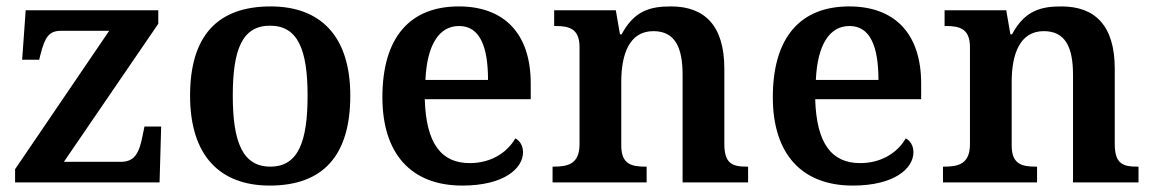

<svg xmlns="http://www.w3.org/2000/svg" viewBox="-20 -568 3593 598"><path d="M27 0H477L482 -174H430L424 -145C414 -93 400 -64 357 -64H179L473 -494V-536H60L49 -382H102L106 -398C120 -452 132 -472 170 -472H320L27 -41Z M820 10C985 10 1071 -82 1071 -270C1071 -457 977 -548 823 -548C658 -548 572 -457 572 -270C572 -82 666 10 820 10ZM822 -49C736 -49 705 -125 705 -270C705 -415 735 -488 821 -488C907 -488 938 -415 938 -270C938 -125 908 -49 822 -49Z M1420 10C1549 10 1609 -43 1609 -94C1609 -114 1599 -130 1585 -137C1561 -95 1512 -60 1443 -60C1355 -60 1307 -120 1303 -259H1633V-308C1633 -466 1548 -548 1409 -548C1257 -548 1171 -452 1171 -265C1171 -91 1259 10 1420 10ZM1500 -319H1305C1310 -428 1347 -487 1410 -487C1475 -487 1500 -422 1500 -319Z M1701 0H1994V-49H1990C1946 -49 1915 -57 1915 -115V-313C1915 -397 1939 -471 2015 -471C2082 -471 2106 -421 2106 -335V0H2310V-49H2306C2261 -49 2236 -58 2236 -120V-354C2236 -489 2174 -548 2070 -548C2007 -548 1956 -536 1916 -461H1911L1898 -536H1706V-487H1710C1754 -487 1785 -478 1785 -421V-119C1785 -58 1750 -49 1705 -49H1701Z M2636 10C2765 10 2825 -43 2825 -94C2825 -114 2815 -130 2801 -137C2777 -95 2728 -60 2659 -60C2571 -60 2523 -120 2519 -259H2849V-308C2849 -466 2764 -548 2625 -548C2473 -548 2387 -452 2387 -265C2387 -91 2475 10 2636 10ZM2716 -319H2521C2526 -428 2563 -487 2626 -487C2691 -487 2716 -422 2716 -319Z M2917 0H3210V-49H3206C3162 -49 3131 -57 3131 -115V-313C3131 -397 3155 -471 3231 -471C3298 -471 3322 -421 3322 -335V0H3526V-49H3522C3477 -49 3452 -58 3452 -120V-354C3452 -489 3390 -548 3286 -548C3223 -548 3172 -536 3132 -461H3127L3114 -536H2922V-487H2926C2970 -487 3001 -478 3001 -421V-119C3001 -58 2966 -49 2921 -49H2917Z"/></svg>

Font: Noto Serif SemiBold
Style: Regular
Weight: 600
Designer: Monotype Design Team
Foundry: Monotype Imaging Inc.
Version: Version 2.013